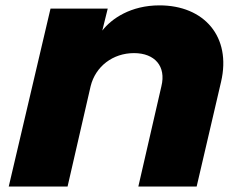

<svg xmlns="http://www.w3.org/2000/svg" viewBox="-20 -681 880 701"><path d="M11.9 0H226.7L310.9 -366.3C328.7 -438.6 392.1 -487.1 469.3 -487.1C545.5 -487.1 587.1 -438.6 569.3 -366.3L485.1 0H698L787.1 -382.2C825.7 -547.5 724.8 -661.4 562.4 -661.4C457.4 -661.4 387.1 -612.9 353.5 -569.3L373.3 -649.5H164.4Z"/></svg>

Font: Calandify
Style: Semi Bold Italic
Weight: 700
Italic angle: -12°
Designer: Larry Fischer
Foundry: Larry Fischer
Version: Version 1.0; ttfautohint (v1.8.4.7-5d5b)